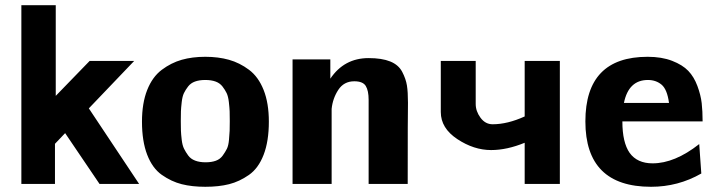

<svg xmlns="http://www.w3.org/2000/svg" viewBox="-20 -706 2754 737"><path d="M62 0V-686H194V-338Q215 -360 259 -405Q303 -450 324 -472H495L321 -290L514 0H362L230 -195Q225 -189 210.5 -174.5Q196 -160 191 -154V0Z M525 -239Q525 -310 545 -360.5Q565 -411 601 -438Q637 -465 677.5 -476.5Q718 -488 768 -488Q818 -488 859 -476.5Q900 -465 936 -438Q972 -411 992 -360.5Q1012 -310 1012 -239Q1012 -164 992 -112Q972 -60 935.5 -34.5Q899 -9 859.5 1Q820 11 768 11Q717 11 677.5 1Q638 -9 601.5 -34.5Q565 -60 545 -112Q525 -164 525 -239ZM674 -241Q674 -218 674.5 -204.5Q675 -191 677.5 -169.5Q680 -148 686.5 -135Q693 -122 702.5 -109Q712 -96 729 -89.5Q746 -83 769 -83Q792 -83 808.5 -89Q825 -95 835 -109Q845 -123 851 -135Q857 -147 859 -169.5Q861 -192 861.5 -204Q862 -216 862 -241Q862 -266 861.5 -279Q861 -292 858.5 -314Q856 -336 850 -348.5Q844 -361 834 -374Q824 -387 807.5 -393Q791 -399 768 -399Q745 -399 728.5 -393Q712 -387 702 -374Q692 -361 686 -348.5Q680 -336 677.5 -314Q675 -292 674.5 -279Q674 -266 674 -241Z M1103 0V-478H1248V-404Q1301 -483 1395 -483Q1446 -483 1478 -470Q1510 -457 1524 -430Q1538 -403 1542 -378Q1546 -353 1546 -312V-310Q1545 -274 1545 0H1395V-323Q1395 -358 1384 -376Q1373 -394 1340 -394Q1300 -394 1278.5 -361Q1257 -328 1253 -288V0Z M1672 -276V-472H1806V-307Q1806 -279 1824.5 -254Q1843 -229 1871 -229Q1928 -229 1994 -259V-472H2129V0H1994V-158Q1926 -130 1865 -130Q1799 -130 1735.5 -172Q1672 -214 1672 -276Z M2227 -240Q2227 -488 2466 -488Q2520 -488 2560 -472.5Q2600 -457 2622 -434Q2644 -411 2657 -376Q2670 -341 2673.5 -310Q2677 -279 2677 -240H2369Q2369 -159 2397 -119Q2426 -79 2485 -79Q2570 -79 2664 -153L2672 -40Q2583 11 2479 11Q2227 11 2227 -240ZM2375 -311H2548Q2541 -363 2519.5 -381Q2498 -399 2467 -399Q2393 -399 2375 -311Z"/></svg>

Font: Coval
Style: Black
Weight: 1000
Foundry: Context Ltd
Version: Version 001.000